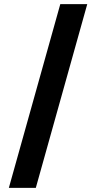

<svg xmlns="http://www.w3.org/2000/svg" viewBox="-20 -799 467 933"><path d="M23 114 273 -779H404L154 114Z"/></svg>

Font: DM Sans
Style: Bold
Weight: 700
Designer: Colophon Foundry, Jonny Pinhorn
Foundry: Colophon Foundry
Version: Version 4.004; ttfautohint (v1.8.4.7-5d5b)